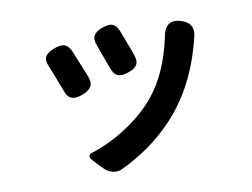

<svg xmlns="http://www.w3.org/2000/svg" viewBox="-72 -680 1124 857"><g transform="rotate(-10 490.0 -252.0)"><path d="M337 51 319 33 292 4Q282 -7 283.5 -16Q285 -25 297 -28Q379 -54 456 -104Q541 -159 594 -225Q672 -321 706 -476Q719 -562 792 -538Q857 -517 833 -447Q833 -446 833 -445Q790 -276 700 -158Q637 -75 545 -8Q477 39 414 68Q395 76 374 71.5Q353 67 337 51ZM250 -286Q230 -293 220 -324Q208 -356 197 -384Q193 -396 183 -419Q178 -433 175 -440Q161 -470 171 -488Q181 -505 214 -517Q242 -527 259 -522Q277 -516 289 -490Q297 -470 315 -426Q331 -386 339 -367Q350 -338 340.5 -320.5Q331 -303 300 -291Q268 -279 250 -286ZM441 -389Q439 -395 434 -407Q426 -429 422 -440Q418 -451 410 -473Q405 -486 403 -493Q390 -523 399.5 -541.5Q409 -560 442 -571Q470 -580 486 -575Q503 -569 513.5 -544Q524 -519 537 -482Q552 -446 559 -422Q568 -395 558 -379Q549 -364 520 -354Q489 -342 470 -350Q451 -358 441 -389Z"/></g></svg>

Font: GenSenRounded2 TW B
Style: Regular
Weight: 700
Version: Version 2.000;PS 2;hotconv 16.6.51;makeotf.lib2.5.65220 DEVE